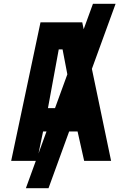

<svg xmlns="http://www.w3.org/2000/svg" viewBox="-20 -842 640 1005"><path d="M192 -725H410.5L418 -689L466.5 -822H585L461 -481.5L561.5 0H420.5L386 -154H342L234 143H115.5L167.5 0H38.5ZM268 -276 332.5 -453 307.5 -583.5H287.5L231 -276ZM223.5 -154H205.5L181.5 -38.5Z"/></svg>

Font: JuliaMono ExtraBold
Style: Regular
Weight: 800
Monospace: yes
Designer: cormullion
Foundry: corm
Version: Version 0.055; ttfautohint (v1.8.4)